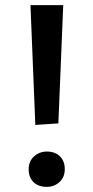

<svg xmlns="http://www.w3.org/2000/svg" viewBox="-20 -722 365 750"><path d="M208 -240 118 -234 99 -702H227ZM163 -130Q195 -130 214 -111.5Q233 -93 233 -61Q233 -30 212.5 -11Q192 8 163 8Q130 8 111 -10.5Q92 -29 92 -61Q92 -92 113 -111Q134 -130 163 -130Z"/></svg>

Font: Bitter Pro SemiBold
Style: Regular
Weight: 600
Designer: Sol Matas, and Bitter project Authors
Foundry: Sol Matas
Version: Version 1.010